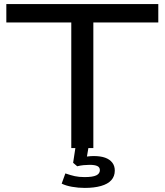

<svg xmlns="http://www.w3.org/2000/svg" viewBox="-20 -725 806 940"><path d="M329 0V-615H11V-705H755V-615H437V0ZM395 195Q363 195 332.5 189.5Q302 184 282 174L300 124Q326 133 346.5 137.5Q367 142 394 142Q434 142 451.5 133.5Q469 125 469 108Q469 94 456.5 88Q444 82 419 82Q405 82 389.5 83.5Q374 85 358 89L338 72L352 -20H416L403 57L374 48Q393 43 409 41Q425 39 439 39Q472 39 494.5 47Q517 55 529.5 71Q542 87 542 110Q542 138 525 157Q508 176 474.5 185.5Q441 195 395 195Z"/></svg>

Font: Nunito Sans 10pt Expanded Medium
Style: Regular
Weight: 500
Width: 7
Designer: Vernon Adams
Foundry: Vernon Adams
Version: Version 3.101;gftools[0.9.27]